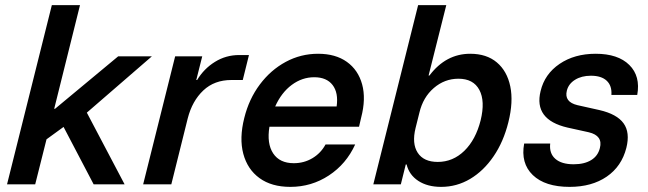

<svg xmlns="http://www.w3.org/2000/svg" viewBox="-20 -720 2532 750"><path d="M7.5 0 182.5 -700H292.5L191.7 -295H195L441.7 -500H573.3L319.2 -280L466.7 0H345.8L228.3 -224.2L161.7 -175.8L117.5 0Z M539.2 0 664.2 -500H770L746.7 -407.5H750Q776.7 -451.7 819.6 -478.3Q862.5 -505 914.2 -505H952.5L928.3 -407.5H884.2Q817.5 -407.5 774.2 -366.7Q730.8 -325.8 713.3 -257.5L649.2 0Z M1114.2 10Q1040.8 10 993.8 -24.2Q946.7 -58.3 930.4 -119.2Q914.2 -180 934.2 -259.2Q952.5 -333.3 995 -390Q1037.5 -446.7 1096.2 -478.3Q1155 -510 1222.5 -510Q1290.8 -510 1335 -478.3Q1379.2 -446.7 1394.6 -390.4Q1410 -334.2 1390.8 -260.8L1382.5 -225H1032.5Q1021.7 -159.2 1047.1 -120.8Q1072.5 -82.5 1127.5 -82.5Q1167.5 -82.5 1200.4 -102.1Q1233.3 -121.7 1251.7 -155.8H1367.5Q1332.5 -79.2 1264.6 -34.6Q1196.7 10 1114.2 10ZM1055 -304.2H1295Q1302.5 -357.5 1279.2 -387.9Q1255.8 -418.3 1207.5 -418.3Q1160 -418.3 1119.6 -388.3Q1079.2 -358.3 1055 -304.2Z M1703.3 10Q1650 10 1614.2 -13.3Q1578.3 -36.7 1568.3 -77.5H1565L1545.8 0H1438.3L1613.3 -700H1723.3L1654.2 -425H1657.5Q1721.7 -510 1816.7 -510Q1880.8 -510 1920.8 -476.2Q1960.8 -442.5 1973.3 -382.5Q1985.8 -322.5 1965.8 -242.5Q1946.7 -165.8 1907.9 -109.2Q1869.2 -52.5 1816.7 -21.2Q1764.2 10 1703.3 10ZM1690 -87.5Q1749.2 -87.5 1793.8 -130.8Q1838.3 -174.2 1857.5 -250Q1875.8 -325 1852.5 -368.8Q1829.2 -412.5 1770.8 -412.5Q1716.7 -412.5 1674.6 -376.2Q1632.5 -340 1618.3 -280L1603.3 -220Q1588.3 -159.2 1611.7 -123.3Q1635 -87.5 1690 -87.5Z M2205 10Q2109.2 10 2061.2 -36.2Q2013.3 -82.5 2027.5 -159.2H2129.2Q2125 -120.8 2149.2 -99.6Q2173.3 -78.3 2220.8 -78.3Q2262.5 -78.3 2289.2 -94.6Q2315.8 -110.8 2323.3 -141.7Q2335.8 -190 2280 -203.3L2196.7 -221.7Q2064.2 -252.5 2091.7 -364.2Q2107.5 -430.8 2165.8 -470.4Q2224.2 -510 2306.7 -510Q2394.2 -510 2438.3 -466.2Q2482.5 -422.5 2469.2 -349.2H2368.3Q2370.8 -385 2350 -404.6Q2329.2 -424.2 2288.3 -424.2Q2251.7 -424.2 2226.2 -408.3Q2200.8 -392.5 2194.2 -365.8Q2183.3 -321.7 2235.8 -309.2L2321.7 -290Q2390 -274.2 2415.8 -238.3Q2441.7 -202.5 2426.7 -142.5Q2408.3 -70 2350 -30Q2291.7 10 2205 10Z"/></svg>

Font: Funnel Sans Medium
Style: Italic
Weight: 500
Italic angle: -14.036°
Version: Version 1.000; Beta; Release 5; Build 24; ttfautohint (v1.8.